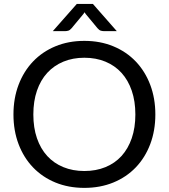

<svg xmlns="http://www.w3.org/2000/svg" viewBox="-20 -928 840 956"><path d="M753.5 -358Q753.5 -277.5 728 -210.2Q702.5 -143 656 -94.5Q609.5 -46 544.2 -19.2Q479 7.5 400 7.5Q321 7.5 256 -19.2Q191 -46 144.5 -94.5Q98 -143 72.5 -210.2Q47 -277.5 47 -358Q47 -438.5 72.5 -505.8Q98 -573 144.5 -621.8Q191 -670.5 256 -697.5Q321 -724.5 400 -724.5Q479 -724.5 544.2 -697.5Q609.5 -670.5 656 -621.8Q702.5 -573 728 -505.8Q753.5 -438.5 753.5 -358ZM654 -358Q654 -424 636 -476.5Q618 -529 585 -565.2Q552 -601.5 505 -621Q458 -640.5 400 -640.5Q342.5 -640.5 295.5 -621Q248.5 -601.5 215.2 -565.2Q182 -529 164 -476.5Q146 -424 146 -358Q146 -292 164 -239.8Q182 -187.5 215.2 -151.2Q248.5 -115 295.5 -95.8Q342.5 -76.5 400 -76.5Q458 -76.5 505 -95.8Q552 -115 585 -151.2Q618 -187.5 636 -239.8Q654 -292 654 -358ZM561.5 -773H496.5Q490.5 -773 482.2 -775.2Q474 -777.5 465.5 -787.5L407 -858L401 -867L395 -858L336.5 -787.5Q328 -777.5 319.8 -775.2Q311.5 -773 305.5 -773H243L362.5 -908.5H442.5Z"/></svg>

Font: Lato 2
Style: Regular
Weight: 400
Designer: Lukasz Dziedzic with Adam Twardoch and Botio Nikoltchev
Foundry: tyPoland Lukasz Dziedzic
Version: Version 2.015; 2015-08-06; http://www.latofonts.com/